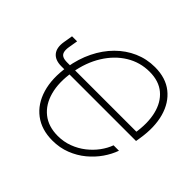

<svg xmlns="http://www.w3.org/2000/svg" viewBox="-175 -941 1153 1153"><g transform="rotate(45 401.5 -364.0)"><path d="M404.8 10.3Q312.5 10.3 250.2 -36.9Q188 -84 162.8 -168.5Q137.7 -252.9 155.8 -364.3Q169.4 -447.3 203.1 -515.9Q236.8 -584.5 286.4 -634Q335.9 -683.6 397.7 -710.7Q459.5 -737.8 529.3 -737.8Q621.1 -737.8 679.9 -690.9Q738.8 -644 761.5 -562Q784.2 -480 767.1 -373.5L762.2 -343.3H184.1L190.9 -384.3H740.7L722.2 -370.6Q738.3 -466.3 720.9 -539.3Q703.6 -612.3 654.5 -653.8Q605.5 -695.3 525.9 -695.3Q445.3 -695.3 377.4 -653.8Q309.6 -612.3 263.2 -537.6Q216.8 -462.9 200.2 -364.3Q183.6 -264.6 203.9 -189.9Q224.1 -115.2 276.4 -73.7Q328.6 -32.2 408.2 -32.2Q459 -32.2 503.4 -49.1Q547.9 -65.9 584 -94.2Q620.1 -122.6 646 -157.7Q671.9 -192.9 685.1 -229.5H731Q715.8 -186 686.3 -143.3Q656.7 -100.6 614.7 -65.9Q572.8 -31.2 519.8 -10.5Q466.8 10.3 404.8 10.3ZM45.9 -516.1H88.9L79.1 -458Q74.7 -431.6 78.9 -415.3Q83 -398.9 97.2 -391.6Q111.3 -384.3 136.2 -384.3H175.8L168.9 -343.3H128.4Q75.2 -343.3 51 -373Q26.9 -402.8 36.1 -457.5Z"/></g></svg>

Font: Inter 28pt ExtraLight
Style: Italic
Weight: 250
Italic angle: -9.3988°
Designer: Rasmus Andersson
Foundry: rsms
Version: Version 4.001;git-66647c0bb